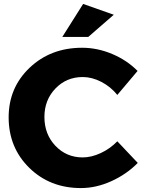

<svg xmlns="http://www.w3.org/2000/svg" viewBox="-20 -949 732 977"><path d="M24 -352Q24 -503 131 -604.5Q238 -706 398 -706Q476 -706 551.5 -674Q627 -642 680 -588L577 -466Q543 -508 495.5 -532.5Q448 -557 401 -557Q318 -557 262 -498.5Q206 -440 206 -354Q206 -266 262 -207Q318 -148 401 -148Q445 -148 492.5 -170Q540 -192 577 -230L681 -120Q624 -62 546.5 -27Q469 8 392 8Q234 8 129 -95Q24 -198 24 -352ZM297 -761 403 -929 559 -874 429 -761Z"/></svg>

Font: Trueno
Style: Bd
Weight: 700
Designer: Julieta Ulanovsky
Foundry: Julieta Ulanovsky
Version: Version 3.001b